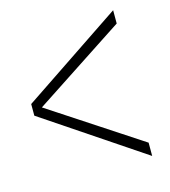

<svg xmlns="http://www.w3.org/2000/svg" viewBox="-81 -553 550 621"><g transform="rotate(-15 194.0 -243.0)"><path d="M353.5 1V-43.5L49.5 -243L353.5 -442.5V-487L19 -262.5V-223.5Z"/></g></svg>

Font: Anybody SemiExpanded ExtraLight
Style: Regular
Weight: 250
Width: 6
Version: Version 1.113;gftools[0.9.25]